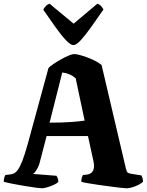

<svg xmlns="http://www.w3.org/2000/svg" viewBox="-21 -1010 787 1030"><path d="M202 0Q195 0 169.5 -3.5Q144 -7 110.5 -12.5Q77 -18 46.5 -24Q16 -30 -1 -35Q-1 -47 2 -57Q5 -67 8 -71L32 -74Q41 -75 51 -78.5Q61 -82 73 -97Q85 -112 98.5 -146Q112 -180 129 -242L239 -645Q247 -654 265.5 -666.5Q284 -679 306 -691.5Q328 -704 347.5 -712Q367 -720 377 -720Q390 -720 417.5 -712Q445 -704 475 -690.5Q505 -677 524 -661L655 -103Q659 -87 665 -83.5Q671 -80 681 -78L738 -69Q740 -65 743 -56.5Q746 -48 746 -35Q733 -22 705 -11Q677 0 658 0Q651 0 627 -2.5Q603 -5 570.5 -9.5Q538 -14 505.5 -18.5Q473 -23 448 -27.5Q423 -32 415 -35Q415 -46 418 -56.5Q421 -67 424 -71L443 -73Q495 -79 480 -147L451 -280H229L193 -142Q188 -120 175.5 -99.5Q163 -79 155 -77L282 -67Q285 -63 288.5 -54Q292 -45 292 -35Q286 -27 269 -19Q252 -11 233 -5.5Q214 0 202 0ZM245 -352Q314 -352 361 -355.5Q408 -359 433 -363L385 -590Q369 -604 351 -611.5Q333 -619 313 -621ZM373 -768Q358 -768 333.5 -793.5Q309 -819 278 -862.5Q247 -906 211 -958Q215 -966 223.5 -976Q232 -986 245 -990L374 -883L501 -990Q513 -987 521.5 -977Q530 -967 534 -959Q498 -907 467 -863.5Q436 -820 412 -794Q388 -768 373 -768Z"/></svg>

Font: Texturina 72pt Black
Style: Regular
Weight: 900
Designer: Guillermo Torres Carreño
Foundry: Omnibus-Type
Version: Version 1.002; ttfautohint (v1.8.3)